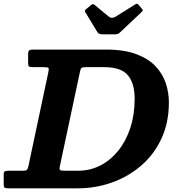

<svg xmlns="http://www.w3.org/2000/svg" viewBox="-65 -1018 973 1038"><path d="M461.5 -844.5 396.5 -951.5Q390 -961 401 -969L428 -991Q435.5 -996.5 438.5 -996Q441.5 -995.5 448 -990.5L522 -929Q539 -915 561 -928.5L666.5 -994.5Q674 -999 677.2 -997.5Q680.5 -996 685.5 -990.5L702 -971Q707 -965 706.8 -961.8Q706.5 -958.5 699.5 -952L584 -843Q578 -837 572.8 -834.8Q567.5 -832.5 556 -832.5H490Q477 -832.5 471.2 -835.5Q465.5 -838.5 461.5 -844.5ZM-45 -21.5V-74Q-45 -89 -38.5 -92Q-32 -95 -17.5 -95H59.5Q75.5 -95 80.2 -99.8Q85 -104.5 88 -117L196 -626Q200.5 -646.5 196.8 -650.8Q193 -655 167.5 -655H113Q95.5 -655 91.2 -659.2Q87 -663.5 87 -681V-723Q87 -740.5 92.5 -745.2Q98 -750 114.5 -750H508Q606.5 -750 672.2 -725.2Q738 -700.5 776.5 -659.2Q815 -618 831.5 -567.5Q848 -517 848 -465Q848 -353.5 807 -266.8Q766 -180 696 -120.8Q626 -61.5 538.5 -30.8Q451 0 358 0H-21.5Q-34.5 0 -39.8 -3.5Q-45 -7 -45 -21.5ZM283 -95H358Q421.5 -95 476.8 -123Q532 -151 574 -203Q616 -255 639.5 -326.5Q663 -398 663 -485Q663 -565.5 627 -610.2Q591 -655 498 -655H402Q381.5 -655 376.2 -651.2Q371 -647.5 367.5 -631L258.5 -119Q255 -104 259.2 -99.5Q263.5 -95 283 -95Z"/></svg>

Font: Besley*
Style: Bold Italic
Weight: 700
Italic angle: -13°
Designer: Owen Earl
Foundry: indestructible type*
Version: Version 2.000; ttfautohint (v1.8.3)